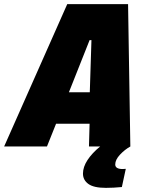

<svg xmlns="http://www.w3.org/2000/svg" viewBox="-75 -708 702 928"><path d="M518 109 533 108 514 196Q474 200 437 200Q378 200 352 181Q326 162 326 131Q326 99 348 65.5Q370 32 409 0H355L358 -110H196L152 0H-55L250 -688H544L555 0Q528 15 505 39.5Q482 64 482 87Q482 109 518 109ZM359 -262 367 -514H358L258 -262Z"/></svg>

Font: Saira Semi Condensed Black
Style: Italic
Weight: 900
Width: 4
Italic angle: -12°
Designer: Hector Gatti with collaboration of the Omnibus-Type team
Foundry: Omnibus-Type
Version: Version 1.001; ttfautohint (v1.8)